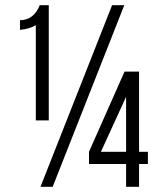

<svg xmlns="http://www.w3.org/2000/svg" viewBox="-20 -720 617 740"><path d="M118 -623Q93 -608 57 -605V-642Q111 -643 133 -700H168V-256H118ZM183 0H136L412 -700H459ZM516 0H466V-88H323V-135L460 -444H516V-135H550V-88H516ZM466 -135V-347L369 -135Z"/></svg>

Font: Adderley Regular
Style: Regular
Weight: 400
Designer: gorohovskiy
Version: Version 1.003 November 13, 2017